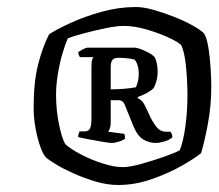

<svg xmlns="http://www.w3.org/2000/svg" viewBox="-20 -749 625 548"><path d="M317 -221Q286 -221 252.5 -231Q219 -241 189 -254.5Q159 -268 138 -281Q117 -294 111 -300Q103 -308 95 -330.5Q87 -353 81.5 -382.5Q76 -412 76 -442Q76 -516 89 -566Q102 -616 120 -651Q143 -666 182.5 -684Q222 -702 270.5 -715.5Q319 -729 368 -729Q389 -729 417.5 -721Q446 -713 475.5 -701.5Q505 -690 528.5 -677Q552 -664 561 -655Q569 -646 574 -617.5Q579 -589 581 -556.5Q583 -524 583 -501Q583 -448 573.5 -396.5Q564 -345 554 -312Q536 -297 498 -275.5Q460 -254 412.5 -237.5Q365 -221 317 -221ZM330 -272Q350 -272 382.5 -281Q415 -290 446.5 -301Q478 -312 493 -320Q503 -344 509 -387.5Q515 -431 515 -477Q515 -521 510.5 -562.5Q506 -604 497 -620Q492 -627 465 -640Q438 -653 401.5 -664Q365 -675 333 -675Q313 -675 281.5 -668.5Q250 -662 220 -654Q190 -646 174 -640Q166 -623 158 -595.5Q150 -568 145 -537Q140 -506 140 -479Q140 -436 148 -396Q156 -356 166 -338Q181 -324 210.5 -308.5Q240 -293 273 -282.5Q306 -272 330 -272ZM299 -341Q292 -341 271.5 -344.5Q251 -348 230 -352Q209 -356 203 -358Q203 -365 207 -374H221Q232 -374 236.5 -381.5Q241 -389 241 -412V-559Q241 -574 243.5 -580Q246 -586 247 -586H208Q204 -592 203 -599Q206 -603 216 -608Q226 -613 230 -613H366Q379 -611 397.5 -602Q416 -593 422 -585Q425 -580 427.5 -568Q430 -556 430 -545Q430 -531 426.5 -518Q423 -505 418 -497Q411 -490 398 -483Q385 -476 373 -472V-469Q380 -466 385.5 -460Q391 -454 397 -441L410 -413Q420 -394 429.5 -383.5Q439 -373 455 -373H467Q468 -371 470 -367Q472 -363 472 -357Q463 -349 448.5 -345Q434 -341 424 -341Q407 -341 390.5 -350Q374 -359 362 -386L336 -450Q331 -463 318 -463H296V-399Q296 -389 293.5 -382.5Q291 -376 289 -373L335 -367Q336 -364 336.5 -360.5Q337 -357 337 -354Q333 -349 320 -345Q307 -341 299 -341ZM296 -494Q314 -494 333.5 -495.5Q353 -497 368 -500Q371 -507 373.5 -516Q376 -525 376 -538Q376 -565 364 -579Q352 -582 340 -583Q328 -584 319 -584Q305 -584 300.5 -577.5Q296 -571 296 -558Z"/></svg>

Font: Texturina SemiBold
Style: Italic
Weight: 600
Italic angle: -11°
Designer: Guillermo Torres Carreño
Foundry: Omnibus-Type
Version: Version 1.002; ttfautohint (v1.8.3)